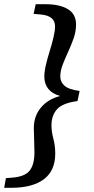

<svg xmlns="http://www.w3.org/2000/svg" viewBox="-64 -735 447 914"><path d="M315 -302 305 -254Q232 -244 206.5 -214Q181 -184 181 -138Q181 -109 190 -75Q199 -41 199 -4Q199 78 144.5 118.5Q90 159 -10 159H-44L-36 113L-11 111Q53 107 76.5 78Q100 49 100 -10Q100 -36 98.5 -70Q97 -104 97 -126Q97 -182 130.5 -222.5Q164 -263 222 -278Q184 -289 165.5 -312.5Q147 -336 147 -370Q147 -394 154.5 -426Q162 -458 172.5 -491.5Q183 -525 190.5 -556.5Q198 -588 198 -610Q198 -660 130 -666L96 -669L106 -715H152Q220 -715 259 -691.5Q298 -668 298 -619Q298 -585 286.5 -552.5Q275 -520 260.5 -488.5Q246 -457 234.5 -427.5Q223 -398 223 -371Q223 -345 243 -327Q263 -309 315 -302Z"/></svg>

Font: Source Serif 4 Semibold
Style: Italic
Weight: 600
Italic angle: -12°
Designer: Frank Grießhammer
Foundry: Adobe
Version: Version 4.005;hotconv 1.1.0;makeotfexe 2.6.0